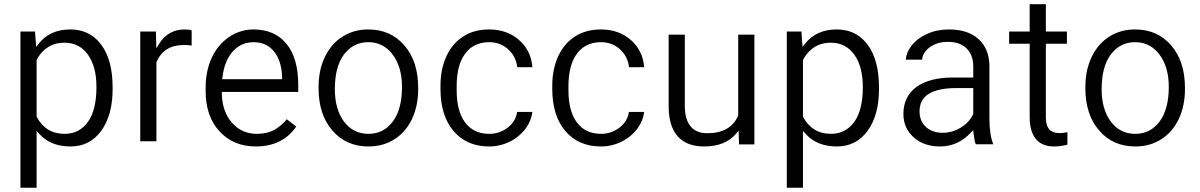

<svg xmlns="http://www.w3.org/2000/svg" viewBox="-20 -676 5621 899"><path d="M507.3 -266.6V-258.3Q507.3 -136.7 453.6 -63Q400.4 9.8 310.1 9.8Q217.3 9.8 164.1 -48.8L151.4 -63V-43.9V203.1H75.7V-528.3H144L147.9 -475.1L149.4 -456.5L161.1 -471.2Q213.9 -538.1 308.6 -538.1Q339.4 -538.1 365.5 -530.3Q391.6 -522.5 413.6 -506.8Q435.5 -491.2 453.6 -467.3Q507.3 -395.5 507.3 -266.6ZM392.1 -106Q431.6 -161.1 431.6 -268.6Q431.6 -363.8 392.1 -419.4Q352.1 -476.1 281.7 -476.1Q264.6 -476.1 249 -472.9Q233.4 -469.7 219.7 -463.4Q206.1 -457 193.8 -447.5Q181.6 -438 171.1 -425.3Q160.6 -412.6 152.3 -397L151.4 -395V-393.1V-131.8V-129.9L152.3 -127.9Q194.8 -49.3 282.7 -49.3Q351.6 -49.3 392.1 -106Z M877.4 -533.7V-462.9Q859.9 -465.3 840.3 -465.3Q746.6 -465.3 712.9 -385.3L712.4 -383.8V-382.3V-14.6H636.7V-528.3H710L711.4 -474.6L711.9 -450.2L725.1 -470.7Q767.1 -538.1 844.7 -538.1Q865.2 -538.1 877.4 -533.7Z M1367.2 -83.5Q1302.7 9.8 1177.7 9.8Q1073.2 9.8 1008.3 -60.5Q942.9 -130.9 942.9 -249V-266.1Q942.9 -305.7 950.2 -340.8Q957.5 -376 972.2 -407.2Q1001.5 -468.8 1053.7 -503.4Q1105.5 -538.1 1166.5 -538.1Q1266.1 -538.1 1321.3 -471.2Q1376.5 -403.8 1376.5 -276.9V-245.6H1025.9H1018.6V-237.8Q1020.5 -153.8 1065.9 -101.6Q1111.8 -49.3 1182.6 -49.3Q1232.4 -49.3 1267.6 -69.8Q1298.8 -88.4 1322.8 -117.7ZM1261.7 -436.5Q1226.6 -478.5 1166.5 -478.5Q1147.5 -478.5 1130.1 -473.6Q1112.8 -468.8 1097.7 -459Q1082.5 -449.2 1069.3 -434.6Q1030.8 -391.1 1021.5 -314L1020.5 -305.2H1028.8H1293.5H1300.8V-313V-319.8V-320.3Q1298.8 -357.4 1289.1 -386.5Q1279.3 -415.5 1261.7 -436.5Z M1471.7 -262.7V-269Q1471.7 -308.1 1479 -343.3Q1486.3 -378.4 1501.2 -409.4Q1516.1 -440.4 1536.6 -464.1Q1557.1 -487.8 1583.5 -504.4Q1636.2 -538.1 1704.1 -538.1Q1756.8 -538.1 1798.8 -519.5Q1840.8 -501 1873 -463.9Q1938 -389.2 1938 -264.6V-258.3Q1938 -180.7 1909.2 -119.1Q1880.4 -58.1 1827.4 -24.2Q1774.4 9.8 1705.1 9.8Q1601.1 9.8 1536.6 -64.5Q1471.7 -139.2 1471.7 -262.7ZM1590.3 -420.4Q1547.9 -363.3 1547.9 -258.3Q1547.9 -164.6 1590.3 -107.4Q1611.3 -78.6 1640.4 -64Q1669.4 -49.3 1705.1 -49.3Q1777.3 -49.3 1820.3 -108.4Q1862.3 -166 1862.3 -269Q1862.3 -292 1859.6 -313Q1856.9 -334 1851.6 -352.8Q1846.2 -371.6 1838.1 -388.4Q1830.1 -405.3 1819.3 -419.4Q1805.2 -439 1787.4 -452.1Q1769.5 -465.3 1748.8 -471.9Q1728 -478.5 1704.1 -478.5Q1633.8 -478.5 1590.3 -420.4Z M2157.2 -103.5Q2197.3 -49.3 2270.5 -49.3Q2283.2 -49.3 2295.2 -51.3Q2307.1 -53.2 2318.1 -57.1Q2329.1 -61 2339.6 -66.9Q2350.1 -72.8 2359.4 -80.1Q2395 -108.9 2401.4 -151.9H2472.7Q2468.3 -112.8 2443.4 -77.1Q2415 -37.6 2369.1 -13.7Q2345.7 -2 2321 3.9Q2296.4 9.8 2270.5 9.8Q2166 9.8 2104.5 -61.5Q2042.5 -133.8 2042.5 -259.3V-274.9Q2042.5 -352.1 2070.3 -412.6Q2097.7 -472.2 2148.7 -505.1Q2199.7 -538.1 2270 -538.1Q2313.5 -538.1 2348.9 -525.1Q2384.3 -512.2 2412.6 -486.8Q2466.8 -438 2472.7 -361.3H2401.9Q2396 -411.1 2361.3 -443.4Q2324.2 -478.5 2270 -478.5Q2255.9 -478.5 2242.7 -476.3Q2229.5 -474.1 2217.5 -469.7Q2205.6 -465.3 2194.8 -459Q2184.1 -452.6 2174.8 -443.8Q2165.5 -435.1 2157.7 -424.3Q2137.7 -397.5 2127.9 -359.1Q2118.2 -320.8 2118.2 -271.5V-253.4Q2118.2 -156.2 2157.2 -103.5Z M2680.7 -103.5Q2720.7 -49.3 2793.9 -49.3Q2806.6 -49.3 2818.6 -51.3Q2830.6 -53.2 2841.6 -57.1Q2852.5 -61 2863 -66.9Q2873.5 -72.8 2882.8 -80.1Q2918.5 -108.9 2924.8 -151.9H2996.1Q2991.7 -112.8 2966.8 -77.1Q2938.5 -37.6 2892.6 -13.7Q2869.1 -2 2844.5 3.9Q2819.8 9.8 2793.9 9.8Q2689.5 9.8 2627.9 -61.5Q2565.9 -133.8 2565.9 -259.3V-274.9Q2565.9 -352.1 2593.8 -412.6Q2621.1 -472.2 2672.1 -505.1Q2723.1 -538.1 2793.5 -538.1Q2836.9 -538.1 2872.3 -525.1Q2907.7 -512.2 2936 -486.8Q2990.2 -438 2996.1 -361.3H2925.3Q2919.4 -411.1 2884.8 -443.4Q2847.7 -478.5 2793.5 -478.5Q2779.3 -478.5 2766.1 -476.3Q2752.9 -474.1 2741 -469.7Q2729 -465.3 2718.3 -459Q2707.5 -452.6 2698.2 -443.8Q2689 -435.1 2681.2 -424.3Q2661.1 -397.5 2651.4 -359.1Q2641.6 -320.8 2641.6 -271.5V-253.4Q2641.6 -156.2 2680.7 -103.5Z M3438.5 -64 3426.3 -49.8Q3375.5 9.8 3276.9 9.8Q3195.8 9.8 3153.8 -37.1Q3111.3 -84 3110.8 -177.2V-513.7H3186.5V-179.7Q3186.5 -117.7 3213.1 -85Q3239.7 -52.2 3291.5 -52.2Q3399.9 -52.2 3436 -133.8L3436.5 -135.3V-136.7V-513.7H3512.2V0H3440.4L3439 -45.4Z M4095.7 -266.6V-258.3Q4095.7 -136.7 4042 -63Q3988.8 9.8 3898.4 9.8Q3805.7 9.8 3752.4 -48.8L3739.7 -63V-43.9V203.1H3664.1V-528.3H3732.4L3736.3 -475.1L3737.8 -456.5L3749.5 -471.2Q3802.2 -538.1 3897 -538.1Q3927.7 -538.1 3953.9 -530.3Q3980 -522.5 4002 -506.8Q4023.9 -491.2 4042 -467.3Q4095.7 -395.5 4095.7 -266.6ZM3980.5 -106Q4020 -161.1 4020 -268.6Q4020 -363.8 3980.5 -419.4Q3940.4 -476.1 3870.1 -476.1Q3853 -476.1 3837.4 -472.9Q3821.8 -469.7 3808.1 -463.4Q3794.4 -457 3782.2 -447.5Q3770 -438 3759.5 -425.3Q3749 -412.6 3740.7 -397L3739.7 -395V-393.1V-131.8V-129.9L3740.7 -127.9Q3783.2 -49.3 3871.1 -49.3Q3939.9 -49.3 3980.5 -106Z M4630.9 -0.5H4548.8Q4542.5 -16.1 4538.6 -50.8L4536.6 -66.4L4525.9 -55.2Q4465.3 9.8 4380.9 9.8Q4305.7 9.8 4257.3 -33.7Q4210 -76.7 4210 -142.6Q4210 -223.1 4269.5 -267.6Q4330.6 -313 4441.9 -313H4529.8H4537.1V-320.8V-364.3Q4537.1 -417 4506.6 -448.5Q4476.1 -480 4418 -480Q4367.2 -480 4332.5 -454.1Q4316.9 -442.4 4307.9 -427.7Q4298.8 -413.1 4297.4 -396.5H4221.2Q4223.6 -429.7 4247.1 -460.9Q4274.4 -496.6 4320.8 -517.1Q4343.8 -527.8 4369.4 -533Q4395 -538.1 4423.3 -538.1Q4511.7 -538.1 4561.5 -493.2Q4586.4 -470.7 4599.1 -439.9Q4611.8 -409.2 4612.8 -369.6V-119.6Q4612.8 -45.4 4630.9 -0.5ZM4316.4 -80.6Q4347.2 -54.2 4394 -54.2Q4438.5 -54.2 4478 -78.1Q4518.1 -102.1 4536.1 -140.6L4537.1 -142.1V-143.6V-255.9V-263.7H4529.8H4459Q4285.6 -263.7 4285.6 -155.3Q4285.6 -107.9 4316.4 -80.6Z M4801.3 -656.2H4877V-535.6V-528.3H4884.3H4975.6V-471.2H4884.3H4877V-463.9V-126Q4877 -90.3 4891.6 -71.8Q4907.2 -52.7 4942.4 -52.7Q4956.1 -52.7 4978 -57.1V1.5Q4945.8 9.8 4916 9.8Q4858.9 9.8 4830.1 -25.4Q4801.3 -60.5 4801.3 -127.4V-463.9V-471.2H4793.9H4705.1V-528.3H4793.9H4801.3V-535.6Z M5062 -262.7V-269Q5062 -308.1 5069.3 -343.3Q5076.7 -378.4 5091.6 -409.4Q5106.4 -440.4 5127 -464.1Q5147.5 -487.8 5173.8 -504.4Q5226.6 -538.1 5294.4 -538.1Q5347.2 -538.1 5389.2 -519.5Q5431.2 -501 5463.4 -463.9Q5528.3 -389.2 5528.3 -264.6V-258.3Q5528.3 -180.7 5499.5 -119.1Q5470.7 -58.1 5417.7 -24.2Q5364.7 9.8 5295.4 9.8Q5191.4 9.8 5127 -64.5Q5062 -139.2 5062 -262.7ZM5180.7 -420.4Q5138.2 -363.3 5138.2 -258.3Q5138.2 -164.6 5180.7 -107.4Q5201.7 -78.6 5230.7 -64Q5259.8 -49.3 5295.4 -49.3Q5367.7 -49.3 5410.6 -108.4Q5452.6 -166 5452.6 -269Q5452.6 -292 5450 -313Q5447.3 -334 5441.9 -352.8Q5436.5 -371.6 5428.5 -388.4Q5420.4 -405.3 5409.7 -419.4Q5395.5 -439 5377.7 -452.1Q5359.9 -465.3 5339.1 -471.9Q5318.4 -478.5 5294.4 -478.5Q5224.1 -478.5 5180.7 -420.4Z"/></svg>

Font: Shabnam Light FD
Style: Light-FD
Weight: 300
Foundry: DejaVu fonts team - Redesigned by Saber Rastikerdar - Based on Vazir font
Version: Version 5.0.0